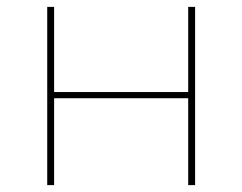

<svg xmlns="http://www.w3.org/2000/svg" viewBox="-20 -537 703 557"><path d="M117 -517H137V-270H526V-517H546V0H526V-252H137V0H117Z"/></svg>

Font: iiserrat Thin
Style: Regular
Weight: 100
Designer: Akira Ohta
Foundry: Akira Ohta
Version: Version 1.200;Glyphs 3.3.1 (3343)